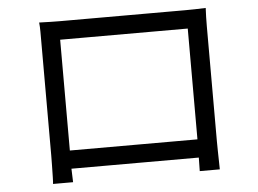

<svg xmlns="http://www.w3.org/2000/svg" viewBox="-50 -749 1100 820"><g transform="rotate(-5 500.0 -339.0)"><path d="M145 7Q146 0 146.5 -22.5Q147 -45 147.5 -71.5Q148 -98 148 -115Q148 -125 148 -162Q148 -199 148 -252Q148 -305 148 -362.5Q148 -420 148 -472Q148 -524 148 -561Q148 -598 148 -607Q148 -624 148 -645.5Q148 -667 146 -685Q175 -684 196.5 -683.5Q218 -683 235 -683Q249 -683 289.5 -683Q330 -683 387 -683Q444 -683 505.5 -683Q567 -683 623.5 -683Q680 -683 720 -683Q760 -683 772 -683Q789 -683 813.5 -683.5Q838 -684 860 -685Q859 -666 858.5 -646Q858 -626 858 -607Q858 -596 858 -558Q858 -520 858 -467.5Q858 -415 858 -357.5Q858 -300 858 -248Q858 -196 858 -160Q858 -124 858 -114Q858 -98 858.5 -71.5Q859 -45 859.5 -22Q860 1 860 7H774L775 -51H229L231 7ZM229 -129H776V-604H229Z"/></g></svg>

Font: Chocolate Classical Sans
Style: Regular
Weight: 400
Designer: 田海東、宇文滿月
Foundry: Moonlit Owen
Version: Version 1.001